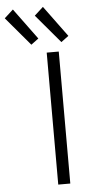

<svg xmlns="http://www.w3.org/2000/svg" viewBox="-175 -965 485 1000"><g transform="rotate(-5 67.0 -464.5)"><path d="M151 -690H88V0H151ZM169 -738 208 -767 89 -929 43 -887ZM12 -738 51 -767 -68 -929 -114 -887Z"/></g></svg>

Font: Repo Light
Style: Regular
Weight: 300
Designer: Stefan Peev
Foundry: Context Ltd
Version: Version 001.502